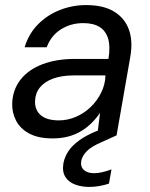

<svg xmlns="http://www.w3.org/2000/svg" viewBox="-20 -533 592 756"><path d="M187 12Q131 12 95.5 -7Q60 -26 43.5 -57.5Q27 -89 28 -126Q30 -180 61 -219.5Q92 -259 147 -280Q202 -301 275 -301H407Q415 -349 406 -380Q397 -411 372.5 -426.5Q348 -442 308 -442Q259 -442 220 -417.5Q181 -393 164 -347H77Q93 -400 129.5 -437Q166 -474 215.5 -493.5Q265 -513 319 -513Q387 -513 429 -487.5Q471 -462 487.5 -416.5Q504 -371 493 -309L439 0H363L374 -89Q360 -68 341.5 -49.5Q323 -31 300 -17Q277 -3 249 4.5Q221 12 187 12ZM212 -59Q247 -59 280 -73.5Q313 -88 338 -112.5Q363 -137 378.5 -168.5Q394 -200 395 -233V-236H270Q223 -236 189 -223.5Q155 -211 137 -188.5Q119 -166 118 -135Q117 -99 141 -79Q165 -59 212 -59ZM331 203Q301 203 275.5 193.5Q250 184 237 163Q224 142 230 108Q235 84 249.5 62Q264 40 293 19Q322 -2 368 -20L425 -43L439 0L377 28Q338 45 321 63Q304 81 300 100Q296 123 310 136Q324 149 351 149Q365 149 382.5 145Q400 141 419 134L409 190Q391 196 371 199.5Q351 203 331 203Z"/></svg>

Font: DM Sans 18pt
Style: Italic
Weight: 400
Italic angle: -10°
Designer: Colophon Foundry, Jonny Pinhorn
Foundry: Colophon Foundry
Version: Version 4.004;gftools[0.9.30]